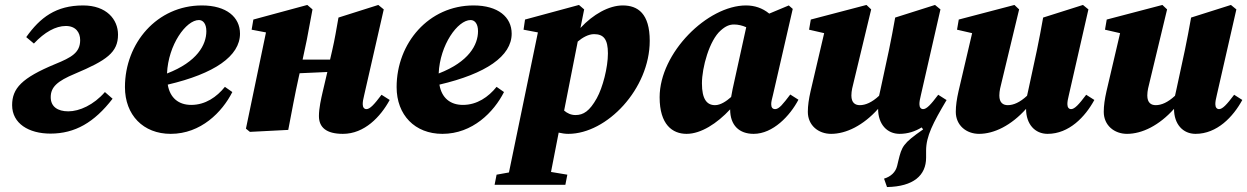

<svg xmlns="http://www.w3.org/2000/svg" viewBox="-20 -525 5041 776"><path d="M184 15C283 15 361 -30 435 -126L404 -153C359 -101 301 -75 256 -75C213 -75 185 -94 185 -132C185 -173 211 -197 283 -227C411 -281 457 -313 457 -385C457 -447 410 -503 316 -503C206 -503 142 -454 86 -375L117 -349C160 -395 205 -420 246 -420C286 -420 304 -394 304 -363C304 -312 269 -293 203 -266C68 -210 29 -168 29 -100C29 -26 96 15 184 15Z M784 -444C800 -444 814 -430 814 -399C814 -344 777 -275 655 -228C660 -344 732 -444 784 -444ZM670 16C792 16 878 -72 919 -153L889 -174C856 -133 810 -101 753 -101C702 -101 667 -129 658 -183C846 -227 950 -298 950 -389C950 -456 895 -503 796 -503C615 -503 485 -351 485 -173C485 -60 559 16 670 16Z M1366 16C1453 16 1518 -53 1555 -121L1522 -142C1492 -102 1475 -84 1461 -84C1452 -84 1446 -91 1446 -104C1446 -114 1448 -125 1452 -141L1531 -487L1509 -505L1348 -454C1340 -409 1333 -366 1323 -323L1314 -284H1203L1220 -364L1243 -487L1222 -505L1004 -446L997 -405L1055 -394L974 -5L990 8L1145 0C1159 -73 1172 -144 1188 -216L1191 -229L1303 -234L1284 -153C1278 -127 1269 -88 1269 -56C1269 -10 1299 16 1366 16Z M1882 -444C1898 -444 1912 -430 1912 -399C1912 -344 1875 -275 1753 -228C1758 -344 1830 -444 1882 -444ZM1768 16C1890 16 1976 -72 2017 -153L1987 -174C1954 -133 1908 -101 1851 -101C1800 -101 1765 -129 1756 -183C1944 -227 2048 -298 2048 -389C2048 -456 1993 -503 1894 -503C1713 -503 1583 -351 1583 -173C1583 -60 1657 16 1768 16Z M1979 222H2265L2273 181L2207 170C2217 120 2227 69 2238 11C2251 14 2264 16 2277 16C2433 16 2606 -166 2606 -360C2606 -470 2558 -503 2497 -503C2441 -503 2377 -467 2326 -412L2341 -487L2320 -505L2102 -446L2096 -405L2154 -394L2037 172L1987 181ZM2381 -387C2420 -387 2437 -366 2437 -309C2437 -252 2416 -171 2392 -128C2363 -76 2338 -60 2306 -60C2288 -60 2273 -67 2260 -78L2315 -357C2334 -373 2358 -387 2381 -387Z M2817 -188C2817 -252 2847 -362 2893 -402C2913 -420 2929 -426 2947 -426C2963 -426 2980 -422 2996 -415L2941 -165C2939 -154 2937 -143 2935 -133C2916 -116 2892 -100 2870 -100C2837 -100 2817 -124 2817 -188ZM3026 16C3104 16 3173 -57 3207 -122L3174 -143C3145 -105 3129 -84 3113 -84C3102 -84 3097 -91 3097 -104C3097 -114 3100 -125 3104 -141L3184 -489L3168 -503L3089 -470C3061 -493 3029 -503 2995 -503C2840 -503 2646 -312 2646 -132C2646 -21 2698 16 2755 16C2813 16 2878 -26 2931 -83C2931 -18 2968 16 3026 16Z M3616 16C3649 16 3679 6 3705 -10L3711 -2C3629 55 3625 67 3611 124L3606 145C3600 171 3580 189 3553 197L3565 231C3672 229 3723 184 3723 112V84C3723 25 3751 -28 3806 -121H3805L3772 -142C3742 -102 3725 -84 3711 -84C3702 -84 3696 -91 3696 -104C3696 -114 3698 -125 3702 -141L3781 -487L3759 -505L3598 -454C3590 -409 3582 -366 3573 -323L3539 -165C3537 -156 3535 -147 3533 -138C3504 -111 3478 -100 3455 -100C3437 -100 3421 -109 3421 -139C3421 -158 3426 -176 3431 -196L3501 -487L3482 -505L3257 -446L3250 -405L3311 -391L3256 -156C3249 -125 3245 -98 3245 -73C3245 -18 3288 16 3339 16C3400 16 3469 -18 3529 -85C3529 -23 3565 16 3616 16Z M4214 16C4301 16 4366 -53 4403 -121L4370 -142C4340 -102 4323 -84 4309 -84C4300 -84 4294 -91 4294 -104C4294 -114 4296 -125 4300 -141L4379 -487L4357 -505L4196 -454C4188 -409 4180 -366 4171 -323L4137 -165C4135 -156 4133 -147 4131 -138C4102 -111 4076 -100 4053 -100C4035 -100 4019 -109 4019 -139C4019 -158 4024 -176 4029 -196L4099 -487L4080 -505L3855 -446L3848 -405L3909 -391L3854 -156C3847 -125 3843 -98 3843 -73C3843 -18 3886 16 3937 16C3998 16 4067 -18 4127 -85C4127 -23 4163 16 4214 16Z M4812 16C4899 16 4964 -53 5001 -121L4968 -142C4938 -102 4921 -84 4907 -84C4898 -84 4892 -91 4892 -104C4892 -114 4894 -125 4898 -141L4977 -487L4955 -505L4794 -454C4786 -409 4778 -366 4769 -323L4735 -165C4733 -156 4731 -147 4729 -138C4700 -111 4674 -100 4651 -100C4633 -100 4617 -109 4617 -139C4617 -158 4622 -176 4627 -196L4697 -487L4678 -505L4453 -446L4446 -405L4507 -391L4452 -156C4445 -125 4441 -98 4441 -73C4441 -18 4484 16 4535 16C4596 16 4665 -18 4725 -85C4725 -23 4761 16 4812 16Z"/></svg>

Font: Source Serif Pro Black
Style: Italic
Weight: 900
Italic angle: -12°
Designer: Frank Grießhammer
Foundry: Adobe Systems Incorporated
Version: Version 3.001;hotconv 1.0.111;makeotfexe 2.5.65597